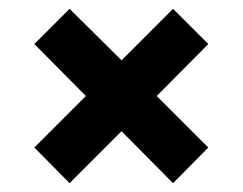

<svg xmlns="http://www.w3.org/2000/svg" viewBox="-20 -545 551 436"><path d="M453 -445 336 -327 453 -210 373 -129 256 -247 138 -129 58 -210 175 -327 58 -445 138 -525 256 -408 373 -525Z"/></svg>

Font: Montserrat arm
Style: Bold
Weight: 700
Designer: Julieta Ulanovsky
Foundry: Julieta Ulanovsky
Version: Version 6.000;PS 006.000;hotconv 1.0.88;makeotf.lib2.5.64775